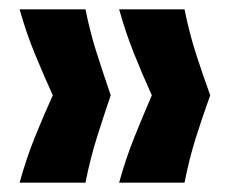

<svg xmlns="http://www.w3.org/2000/svg" viewBox="-20 -474 490 411"><path d="M375 -83H235Q249 -134 267.5 -180Q286 -226 305 -270Q285 -314 267 -359Q249 -404 235 -454H375Q385 -404 399.5 -359Q414 -314 430 -270Q414 -226 399.5 -180Q385 -134 375 -83ZM163 -83H22Q36 -134 54.5 -180Q73 -226 93 -270Q73 -314 54.5 -359Q36 -404 22 -454H163Q173 -404 187.5 -359Q202 -314 217 -270Q202 -226 187.5 -180Q173 -134 163 -83Z"/></svg>

Font: Bricolage Grotesque 24pt SemiCondensed
Style: Bold
Weight: 700
Width: 4
Designer: Mathieu Triay
Foundry: Atelier Triay
Version: Version 1.001;gftools[0.9.33.dev8+g029e19f]